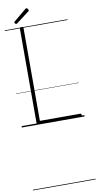

<svg xmlns="http://www.w3.org/2000/svg" viewBox="-246 -1796 1427 2818"><g transform="rotate(-10 467.5 -387.0)"><path d="M251 0Q224 0 224 -23V-1434Q224 -1444 230.5 -1448.5Q237 -1453 251 -1453Q266 -1453 272 -1448.5Q278 -1444 278 -1434V-50H881Q889 -50 893 -44.5Q897 -39 897 -25Q897 -11 893 -5.5Q889 0 881 0ZM186 -1511Q177 -1511 168.5 -1519.5Q160 -1528 160 -1535Q160 -1538 161 -1541.5Q162 -1545 166 -1549L351 -1703Q355 -1707 358.5 -1709.5Q362 -1712 367 -1712Q374 -1712 381.5 -1706.5Q389 -1701 393.5 -1693Q398 -1685 398 -1678Q398 -1674 397 -1671Q396 -1668 391 -1663L200 -1518Q195 -1516 192 -1513.5Q189 -1511 186 -1511ZM0 928H935V938H0ZM0 -20H935V0H0ZM0 -505H935V-500H0ZM0 -1448H935V-1438H0Z"/></g></svg>

Font: Playwrite ID Guides
Style: Regular
Weight: 400
Designer: Veronika Burian, José Scaglione
Foundry: TypeTogether
Version: Version 1.003